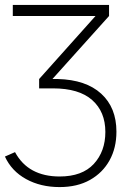

<svg xmlns="http://www.w3.org/2000/svg" viewBox="-49 -540 510 780"><path d="M193 220Q116 220 57 187.5Q-2 155 -29 96L12 78Q39 128 84.5 152.5Q130 177 193 177Q285 177 332 126Q379 75 379 -4Q379 -86 325.5 -133.5Q272 -181 166 -181H110V-219L339 -475H3V-520H394V-475L164 -219H186Q300 -216 362 -159.5Q424 -103 424 -5Q424 61 396 111.5Q368 162 316.5 191Q265 220 193 220Z"/></svg>

Font: Raleway Light
Style: Regular
Weight: 300
Designer: Matt McInerney, Pablo Impallari, Rodrigo Fuenzalida
Foundry: Matt McInerney, Pablo Impallari, Rodrigo Fuenzalida
Version: Version 4.026